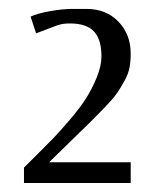

<svg xmlns="http://www.w3.org/2000/svg" viewBox="-20 -802 360 426"><path d="M270 -441.9V-396H33.2V-430.2Q37.1 -434.1 60.5 -457.3Q84 -480.5 98.1 -495.1Q112.3 -509.8 135 -536.4Q157.7 -563 170.9 -583.7Q184.1 -604.5 194.6 -630.1Q205.1 -655.8 205.1 -676.8Q205.1 -714.4 188.5 -732.2Q171.9 -750 134.8 -750Q119.6 -750 107.9 -746.1L60.1 -728L47.9 -765.1Q62 -772 90.3 -777.1Q118.7 -782.2 140.1 -782.2H171.9Q215.8 -782.2 242.9 -753.9Q270 -725.6 270 -683.1Q270 -666 267.3 -651.9Q264.6 -637.7 256.1 -622.3Q247.6 -606.9 239.7 -595.5Q231.9 -584 213.4 -564.7Q194.8 -545.4 181.2 -532Q167.5 -518.6 138.7 -490.5Q109.9 -462.4 88.9 -441.9Z"/></svg>

Font: Resagokr
Style: Regular
Weight: 500
Designer: gluk
Foundry: gluk
Version: Version 0.95